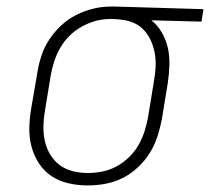

<svg xmlns="http://www.w3.org/2000/svg" viewBox="-20 -558 641 586"><path d="M248 8Q218 8 189.5 1.5Q161 -5 138 -20Q115 -35 99.5 -58.5Q84 -82 76.5 -109.5Q69 -137 69.5 -166.5Q70 -196 75 -226L94 -336Q98 -362 106.5 -388Q115 -414 130.5 -437.5Q146 -461 167 -480.5Q188 -500 213 -512.5Q238 -525 264.5 -531.5Q291 -538 318 -538Q322 -538 325.5 -538Q329 -538 333 -538L601 -530L595 -492L442 -496Q461 -481 474 -458.5Q487 -436 492.5 -411Q498 -386 497 -358.5Q496 -331 492 -304L474 -194Q469 -168 460.5 -141.5Q452 -115 437 -91Q422 -67 400.5 -47Q379 -27 354 -14.5Q329 -2 301.5 3Q274 8 248 8ZM248 -30Q270 -30 292.5 -34.5Q315 -39 335.5 -50Q356 -61 373.5 -78Q391 -95 402.5 -115Q414 -135 421 -157Q428 -179 432 -201L450 -311Q454 -333 455 -355Q456 -377 452 -397.5Q448 -418 439 -437Q430 -456 415.5 -470Q401 -484 381 -491Q361 -498 339 -499L326 -500Q324 -500 321 -500Q318 -500 315 -500Q293 -500 271.5 -494Q250 -488 230 -477Q210 -466 193 -449.5Q176 -433 164.5 -413Q153 -393 146 -372Q139 -351 135 -329L117 -219Q113 -196 112.5 -172.5Q112 -149 117 -127Q122 -105 133.5 -86Q145 -67 162.5 -54Q180 -41 202.5 -35.5Q225 -30 248 -30Z"/></svg>

Font: Iosevka Slab XLtEx
Style: Italic
Weight: 200
Width: 7
Italic angle: -9°
Monospace: yes
Designer: Belleve Invis
Foundry: Belleve Invis
Version: Version 11.1.0; ttfautohint (v1.8.3)